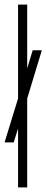

<svg xmlns="http://www.w3.org/2000/svg" viewBox="-20 -820 203 840"><path d="M59 0V-258L40 -197H0L59 -389V-800H99V-521L123 -600H163L99 -389V0Z"/></svg>

Font: Big Shoulders Text Thin Thin
Style: Regular
Weight: 250
Version: Version 2.002